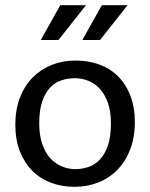

<svg xmlns="http://www.w3.org/2000/svg" viewBox="-20 -710 578 739"><path d="M499 -240Q499 -181 481 -134.5Q463 -88 431.5 -56Q400 -24 358 -7.5Q316 9 267 9Q218 9 176.5 -6.5Q135 -22 104.5 -52.5Q74 -83 56.5 -127.5Q39 -172 39 -230Q39 -289 57 -335Q75 -381 106.5 -412.5Q138 -444 180 -460.5Q222 -477 271 -477Q320 -477 361.5 -462Q403 -447 433.5 -417Q464 -387 481.5 -342.5Q499 -298 499 -240ZM407 -235Q407 -282 395 -315Q383 -348 363.5 -369Q344 -390 319 -399.5Q294 -409 268 -409Q242 -409 217 -401Q192 -393 173 -373Q154 -353 142.5 -319.5Q131 -286 131 -235Q131 -188 143 -154.5Q155 -121 174.5 -100Q194 -79 219 -69Q244 -59 270 -59Q296 -59 321 -67.5Q346 -76 365 -96.5Q384 -117 395.5 -150.5Q407 -184 407 -235ZM205 -556H137L212 -690H311ZM365 -556H297L372 -690H471Z"/></svg>

Font: Mukta Malar
Style: Regular
Weight: 400
Designer: Aadarsh Rajan, Girish Dalvi, Yashodeep Gholap
Foundry: Ek Type
Version: Version 2.538;PS 1.000;hotconv 16.6.51;makeotf.lib2.5.65220;